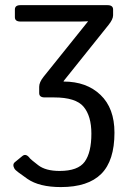

<svg xmlns="http://www.w3.org/2000/svg" viewBox="-20 -533 519 756"><path d="M37.6 132.3Q27.3 114.7 38.6 105.5L67.9 81.5Q82.5 69.3 98.1 90.8Q101.1 94.7 130.4 117.4Q159.7 140.1 214.8 140.1Q287.1 140.1 313.5 103.8Q339.8 67.4 339.8 -6.8Q339.8 -76.2 309.1 -112.8Q278.3 -149.4 192.9 -149.4H156.2Q134.3 -149.4 134.3 -166.5V-191.4Q134.3 -209 151.4 -230.5L326.2 -448.2V-449.2Q311.5 -448.2 296.9 -448.2H60.5Q38.6 -448.2 38.6 -465.3V-495.6Q38.6 -512.7 60.5 -512.7H403.3Q425.3 -512.7 425.3 -495.6V-472.7Q425.3 -457 407.2 -434.6L230.5 -213.9V-211.9Q320.8 -211.9 375.7 -159.4Q430.7 -106.9 430.7 -10.7Q430.7 99.6 378.7 151.6Q326.7 203.6 219.7 203.6Q134.8 203.6 88.1 171.4Q41.5 139.2 37.6 132.3Z"/></svg>

Font: Istok
Style: Regular
Weight: 500
Designer: Andrey V. Panov
Foundry: Andrey V. Panov
Version: Version 1.0.3